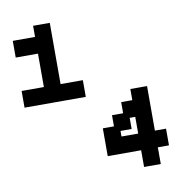

<svg xmlns="http://www.w3.org/2000/svg" viewBox="-79 -774 808 849"><g transform="rotate(-10 325.0 -350.0)"><path d="M25 -350H300V-425H200V-700H125V-650H25V-575H125V-425H25ZM350 -75H500V0H575V-75H625V-150H575V-350H500V-300H450V-250H400V-200H350ZM425 -150V-175H475V-225H500V-150Z"/></g></svg>

Font: LS-VG5000
Style: Regular
Weight: 400
Designer: Justin Bihan, 2021
Foundry: Justin Bihan, 2021
Version: Version 1.000;Glyphs 3.1.2 (3151)